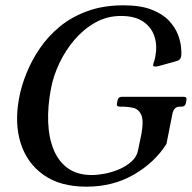

<svg xmlns="http://www.w3.org/2000/svg" viewBox="-20 -691 722 722"><path d="M172.2 -360.5Q158.8 -291.2 161.1 -231.8Q163.5 -172.2 182.1 -127.4Q200.8 -82.5 236.2 -57.6Q271.8 -32.8 325 -32.8Q347.5 -32.8 375.6 -38.2Q403.8 -43.8 430.1 -55.4Q456.5 -67 475.6 -84.6Q494.8 -102.2 499.2 -126.5L512 -188Q521 -238 511 -259.5Q501 -281 480.5 -285.5Q460 -290 437 -290H430Q417 -290 420 -303L422 -314Q425 -327 438 -327H671Q684 -327 681 -314L679 -303Q676 -290 663 -290H656Q633 -290 628 -261L606 -150Q562 -80 483.5 -34.5Q405 11 305 11Q206 11 143.5 -33.5Q81 -78 57.5 -153.5Q34 -229 52 -323Q60 -367 79.5 -415.5Q99 -464 130 -509.5Q161 -555 205.5 -591.5Q250 -628 309.5 -649.5Q369 -671 444 -671Q508 -671 549.5 -655Q591 -639 614.8 -613.8Q638.5 -588.5 648.9 -561.5Q659.2 -534.5 661.1 -511.6Q663 -488.8 661 -477.8Q658.2 -464.2 642.2 -460.8L581.2 -443.8Q578 -442.8 574 -441.8Q570 -440.8 566 -440.8Q561.2 -440.8 558.1 -441.8Q555 -442.8 556.2 -448.8Q557 -453.8 559.5 -460.2Q562 -466.8 564 -477.8Q572 -518.8 561 -553.4Q550 -588 518.9 -609.5Q487.8 -631 435 -631Q382 -631 337.9 -606Q293.8 -581 259.6 -540.8Q225.5 -500.5 203.2 -453.2Q181 -406 172.2 -360.5Z"/></svg>

Font: Young Serif Light
Style: Italic
Weight: 300
Italic angle: -10.979°
Designer: Bastien Sozeau
Foundry: NBR — Bastien Sozeau
Version: Version 5.001